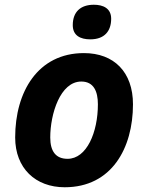

<svg xmlns="http://www.w3.org/2000/svg" viewBox="-20 -780 625 810"><path d="M361 -614C421 -614 449 -649 449 -701C449 -745 415 -760 376 -760C320 -760 287 -730 287 -674C287 -630 319 -614 361 -614ZM253 10C451 10 541 -155 541 -340C541 -476 461 -556 334 -556C140 -556 44 -393 44 -200C44 -70 130 10 253 10ZM265 -110C216 -110 192 -141 192 -200C192 -299 234 -436 323 -436C375 -436 393 -395 393 -340C393 -222 346 -110 265 -110Z"/></svg>

Font: Noto Sans
Style: Bold Italic
Weight: 700
Italic angle: -12°
Designer: Monotype Design Team
Foundry: Monotype Imaging Inc.
Version: Version 2.013